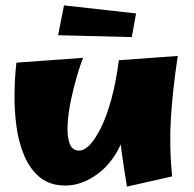

<svg xmlns="http://www.w3.org/2000/svg" viewBox="-20 -672 721 714"><path d="M224 18Q166 18 129 -12Q92 -42 70.5 -92.5Q49 -143 41 -203.5Q33 -264 34 -325.5Q35 -387 41 -439L289 -457Q279 -432 266.5 -390Q254 -348 244 -300.5Q234 -253 231.5 -210Q229 -167 238.5 -139.5Q248 -112 275 -112Q293 -112 313.5 -133Q334 -154 355 -196Q376 -238 393.5 -301Q411 -364 422 -448L459 -276Q459 -224 445.5 -179Q432 -134 409 -97.5Q386 -61 356 -35.5Q326 -10 292 4Q258 18 224 18ZM452 22Q441 -46 433 -102.5Q425 -159 421.5 -212Q418 -265 418 -322Q418 -379 422 -448L641 -464Q622 -338 615.5 -232Q609 -126 620 -16ZM470 -534 196 -541 218 -652 486 -622Z"/></svg>

Font: Marhey
Style: Bold
Weight: 700
Designer: Nur Syamsi & Bustanul Arifin
Foundry: Namelatype
Version: Version 1.000